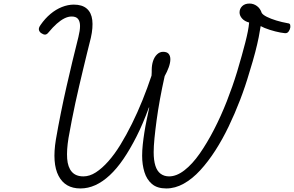

<svg xmlns="http://www.w3.org/2000/svg" viewBox="-20 -1043 1656 1082"><path d="M433 19Q347 19 310 -52Q273 -123 295 -257Q308 -332 323 -406.5Q338 -481 354.5 -553.5Q371 -626 388 -697Q405 -768 422 -835Q431 -871 431 -896.5Q431 -922 420 -936Q409 -950 384 -950Q364 -950 343 -939.5Q322 -929 300 -909.5Q278 -890 254 -861Q244 -848 234 -848Q224 -848 211 -857Q200 -866 199 -877Q198 -888 209 -903Q234 -939 264.5 -964.5Q295 -990 329 -1003.5Q363 -1017 396 -1017Q443 -1017 469 -994.5Q495 -972 500 -930Q505 -888 492 -830Q481 -787 470 -741.5Q459 -696 448 -650.5Q437 -605 426 -557.5Q415 -510 404.5 -462Q394 -414 384.5 -364.5Q375 -315 366 -265Q355 -197 358.5 -149Q362 -101 384.5 -75Q407 -49 450 -49Q485 -49 520 -71.5Q555 -94 590.5 -134Q626 -174 659 -228Q692 -282 723.5 -345.5Q755 -409 783 -478.5Q811 -548 834 -617Q835 -630 835 -636.5Q835 -643 835 -648Q835 -676 842.5 -699Q850 -722 865 -736.5Q880 -751 899 -751Q921 -751 930.5 -739.5Q940 -728 940 -709Q940 -689 931 -664Q922 -639 908 -614Q893 -547 881.5 -484Q870 -421 862.5 -365Q855 -309 850.5 -263.5Q846 -218 846 -185Q846 -140 855.5 -109.5Q865 -79 885 -64Q905 -49 933 -49Q975 -49 1019.5 -83.5Q1064 -118 1105.5 -177.5Q1147 -237 1186 -312.5Q1225 -388 1258 -472Q1291 -556 1316 -638Q1331 -688 1342.5 -729.5Q1354 -771 1362.5 -804Q1371 -837 1376.5 -865Q1382 -893 1384 -916Q1358 -923 1344 -939Q1330 -955 1330 -973Q1330 -994 1345 -1008.5Q1360 -1023 1386 -1023Q1409 -1023 1428 -1009Q1447 -995 1455 -970Q1462 -959 1484 -948Q1506 -937 1537 -927.5Q1568 -918 1602 -912Q1613 -911 1615 -904Q1617 -897 1616 -888Q1614 -876 1606.5 -865.5Q1599 -855 1586 -856Q1575 -857 1561 -859.5Q1547 -862 1531.5 -866Q1516 -870 1500 -875Q1484 -880 1471 -885.5Q1458 -891 1449 -896Q1445 -869 1438 -833.5Q1431 -798 1418.5 -749.5Q1406 -701 1385 -634Q1363 -558 1333.5 -481Q1304 -404 1269 -331Q1234 -258 1193.5 -195Q1153 -132 1108.5 -83.5Q1064 -35 1015.5 -8Q967 19 917 19Q866 19 836.5 -6Q807 -31 794 -73Q781 -115 781 -165Q781 -195 784.5 -228Q788 -261 793.5 -296Q799 -331 806.5 -367Q814 -403 821 -437H819Q786 -346 749.5 -274Q713 -202 675.5 -147Q638 -92 598 -55Q558 -18 517 0.5Q476 19 433 19Z"/></svg>

Font: Playwrite RO Light
Style: Regular
Weight: 300
Version: Version 1.002